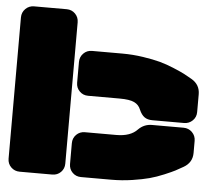

<svg xmlns="http://www.w3.org/2000/svg" viewBox="-51 -755 896 810"><g transform="rotate(5 397.5 -350.0)"><path d="M250 -648.9V-50.8Q250 -29.3 235.4 -14.6Q220.7 0 199.2 0H61Q39.6 0 24.7 -14.6Q9.8 -29.3 9.8 -50.8V-648.9Q9.8 -670.4 24.7 -685.3Q39.6 -700.2 61 -700.2H199.2Q220.7 -700.2 235.4 -685.3Q250 -670.4 250 -648.9ZM454.1 -344.2H320.8Q299.3 -344.2 284.7 -358.9Q270 -373.5 270 -395V-482.9Q270 -504.4 284.7 -519.3Q299.3 -534.2 320.8 -534.2H449.2Q494.1 -534.2 537.6 -527.6Q581.1 -521 609.9 -513.2Q638.7 -505.4 670.7 -491.9Q702.6 -478.5 715.6 -471.7Q728.5 -464.8 749 -453.1Q785.2 -432.1 785.2 -391.1V-315.9Q785.2 -294.4 770.3 -279.8Q755.4 -265.1 733.9 -265.1H600.1Q579.1 -265.1 566.2 -274.4Q553.2 -283.7 543.9 -305.2Q536.1 -325.2 516.6 -334.7Q497.1 -344.2 454.1 -344.2ZM320.8 -189.9H454.1Q513.7 -189.9 543 -221.2Q566.9 -245.1 600.1 -245.1H733.9Q755.4 -245.1 770.3 -230.2Q785.2 -215.3 785.2 -193.8V-143.1Q785.2 -102.1 749 -81.1Q728.5 -69.3 715.6 -62.5Q702.6 -55.7 670.7 -42.2Q638.7 -28.8 609.9 -21Q581.1 -13.2 537.6 -6.6Q494.1 0 449.2 0H320.8Q299.3 0 284.7 -14.6Q270 -29.3 270 -50.8V-139.2Q270 -160.6 284.7 -175.3Q299.3 -189.9 320.8 -189.9Z"/></g></svg>

Font: Nastup Soft
Style: Regular
Weight: 400
Designer: Maksym Kobuzan
Foundry: Zakznak
Version: Version 1.020;hotconv 1.0.109;makeotfexe 2.5.65596